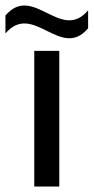

<svg xmlns="http://www.w3.org/2000/svg" viewBox="-28 -686 344 706"><path d="M296 -582V-648C195 -529 94 -748 -8 -629V-563C94 -682 195 -463 296 -582ZM190 0H98V-499H190V0Z"/></svg>

Font: Maven Pro
Style: Medium
Weight: 500
Designer: Joe Prince
Foundry: Joe Prince
Version: Version 1.003